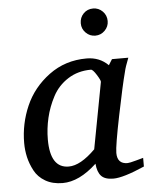

<svg xmlns="http://www.w3.org/2000/svg" viewBox="-52 -741 623 796"><g transform="rotate(-5 260.0 -343.0)"><path d="M518 -27Q429 12 388 12Q353 12 337.5 -4.5Q322 -21 319 -56Q246 12 177 12Q135 12 105 -5.5Q75 -23 60 -51.5Q45 -80 38.5 -108.5Q32 -137 32 -167Q32 -247 64 -320.5Q96 -394 163.5 -444Q231 -494 320 -494Q374 -494 410 -458L425 -482H493Q478 -444 474 -425Q460 -373 434.5 -247.5Q409 -122 409 -93Q409 -47 452 -47Q460 -47 489 -55L518 -63ZM371 -392Q372 -398 357 -422Q342 -446 334 -446Q280 -446 238.5 -419.5Q197 -393 174.5 -350.5Q152 -308 141.5 -263Q131 -218 131 -173Q131 -54 208 -54Q257 -54 319 -116ZM421 -641Q421 -618 404.5 -601.5Q388 -585 365 -585Q342 -585 325.5 -601.5Q309 -618 309 -641Q309 -665 325 -681.5Q341 -698 365 -698Q388 -698 404.5 -681.5Q421 -665 421 -641Z"/></g></svg>

Font: Veleka
Style: Italic
Weight: 400
Italic angle: -12°
Designer: Stefan Peev, Context Ltd, 2016; SIL International, 1997-2014.
Foundry: Stefan Peev, Context Ltd, 2016
Version: Version 1.000